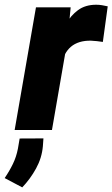

<svg xmlns="http://www.w3.org/2000/svg" viewBox="-68 -560 484 827"><path d="M223.1 -388.7 155.8 0H-4.9L86.9 -528.3H236.3ZM396 -532.7 375 -379.4Q362.3 -381.3 349.6 -382.8Q336.9 -384.3 323.7 -384.8Q296.9 -385.3 275.1 -378.7Q253.4 -372.1 237.5 -358.6Q221.7 -345.2 211.4 -325.2Q201.2 -305.2 196.3 -278.8L169.4 -298.3Q174.3 -335.4 185.3 -377.2Q196.3 -418.9 216.3 -456.1Q236.3 -493.2 268.1 -516.4Q299.8 -539.6 346.2 -539.6Q358.9 -539.6 371.1 -537.6Q383.3 -535.6 396 -532.7ZM119.1 36.1 116.7 69.8Q112.3 120.1 87.4 165.5Q62.5 210.9 27.8 247.1L-47.9 207Q-27.3 176.8 -12.5 146.2Q2.4 115.7 9.3 79.6L16.6 36.6Z"/></svg>

Font: Roboto Black
Style: Italic
Weight: 900
Italic angle: -12°
Designer: Christian Robertson
Foundry: Google
Version: Version 3.0; 2020